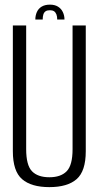

<svg xmlns="http://www.w3.org/2000/svg" viewBox="-20 -782 425 807"><path d="M187.5 4.5Q263.5 4.5 302 -29Q340.5 -62.5 340.5 -146.5V-675H285V-155Q285 -87.5 260.2 -62.2Q235.5 -37 187.5 -37Q139 -37 114.5 -62.2Q90 -87.5 90 -155V-675H34V-146.5Q34 -62.5 72.8 -29Q111.5 4.5 187.5 4.5ZM190 -762.5Q169 -762.5 155.2 -754.2Q141.5 -746 135 -731.5Q128.5 -717 128.5 -700H159.5Q159.5 -712.5 162.2 -721.2Q165 -730 171.5 -734.5Q178 -739 190 -739Q200.5 -739 207 -734.8Q213.5 -730.5 217 -721.8Q220.5 -713 220.5 -700H251Q251 -717 244 -731.5Q237 -746 223.5 -754.2Q210 -762.5 190 -762.5Z"/></svg>

Font: Anybody Condensed Light
Style: Regular
Weight: 300
Width: 3
Designer: Tyler Finck
Foundry: Etcetera Type Company
Version: Version 1.113;gftools[0.9.25]